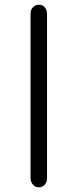

<svg xmlns="http://www.w3.org/2000/svg" viewBox="-20 -714 332 817"><path d="M109.9 42V-647.9Q109.9 -659.2 110.8 -665Q112.8 -676.3 122.3 -685.1Q131.8 -693.8 145 -693.8Q150.9 -693.8 158 -691.9Q165 -689.9 172.6 -679.9Q180.2 -669.9 180.2 -652.8V37.1Q180.2 49.3 179.2 55.2Q177.2 64.9 168.2 74Q159.2 83 145 83Q139.2 83 132.1 80.6Q125 78.1 117.4 68.1Q109.9 58.1 109.9 42Z"/></svg>

Font: CMU Typewriter Text Variable Width
Style: Medium
Weight: 500
Version: Version 0.7.0